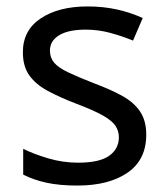

<svg xmlns="http://www.w3.org/2000/svg" viewBox="-20 -566 519 596"><path d="M434 -148Q434 -70 376 -30Q318 10 220 10Q164 10 123.5 1Q83 -8 52 -24V-104Q84 -88 129.5 -74.5Q175 -61 222 -61Q289 -61 319 -82.5Q349 -104 349 -140Q349 -160 338 -176Q327 -192 298.5 -208Q270 -224 217 -244Q165 -264 128 -284Q91 -304 71 -332Q51 -360 51 -404Q51 -472 106.5 -509Q162 -546 252 -546Q301 -546 343.5 -536.5Q386 -527 423 -510L393 -440Q359 -454 322 -464Q285 -474 246 -474Q192 -474 163.5 -456.5Q135 -439 135 -409Q135 -387 148 -371.5Q161 -356 191.5 -341.5Q222 -327 273 -307Q324 -288 360 -268Q396 -248 415 -219.5Q434 -191 434 -148Z"/></svg>

Font: Noto Sans Meroitic
Style: Regular
Weight: 400
Designer: Monotype Design Team
Foundry: Monotype Imaging Inc.
Version: Version 2.002; ttfautohint (v1.8.4.7-5d5b)